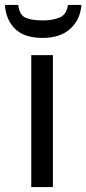

<svg xmlns="http://www.w3.org/2000/svg" viewBox="-42 -760 351 780"><path d="M173 0H85V-536H173ZM289 -740Q284 -680 243.5 -643Q203 -606 131 -606Q57 -606 19.5 -642.5Q-18 -679 -22 -740H32Q37 -699 62 -688Q87 -677 133 -677Q172 -677 200.5 -689Q229 -701 234 -740Z"/></svg>

Font: Noto IKEA Latin
Style: Regular
Weight: 400
Designer: Monotype Design Team
Foundry: Monotype Imaging Inc.
Version: Version 1.0